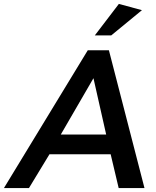

<svg xmlns="http://www.w3.org/2000/svg" viewBox="-73 -962 800 982"><path d="M493 -173 534 0H666L484 -705H376L-53 0H75L180 -173ZM405 -562 470 -274H238ZM412 -781H496L653 -910L535 -942Z"/></svg>

Font: Geom Medium
Style: Italic
Weight: 500
Italic angle: -10°
Version: Version 1.102